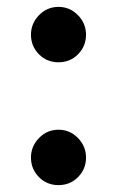

<svg xmlns="http://www.w3.org/2000/svg" viewBox="-20 -523 340 558"><path d="M207 -365.5Q184 -342 150 -342Q116 -342 93 -365.5Q70 -389 70 -422Q70 -455 93.5 -479Q117 -503 150 -503Q183 -503 206.5 -479Q230 -455 230 -422Q230 -389 207 -365.5ZM207 -8.5Q184 15 150 15Q116 15 93 -8.5Q70 -32 70 -65Q70 -98 93.5 -122Q117 -146 150 -146Q183 -146 206.5 -122Q230 -98 230 -65Q230 -32 207 -8.5Z"/></svg>

Font: TypoPRO Source Serif Pro
Style: Regular
Weight: 600
Designer: Frank Grießhammer
Foundry: Adobe Systems Incorporated
Version: Version 1.017;PS 1.0;hotconv 1.0.79;makeotf.lib2.5.61930